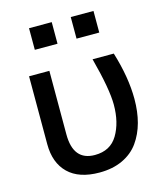

<svg xmlns="http://www.w3.org/2000/svg" viewBox="-119 -875 829 981"><g transform="rotate(-15 296.0 -385.0)"><path d="M64.5 -191.4V-550.8H171.9V-214.8Q171.9 -75.2 286.1 -75.2Q368.2 -75.2 406.7 -139.6Q445.3 -204.1 445.3 -298.8Q445.3 -381.8 400.4 -550.8H512.7Q554.7 -414.1 554.7 -299.8Q554.7 -232.4 539.6 -176.3Q524.4 -120.1 493.2 -76.2Q461.9 -32.2 409.2 -7.3Q356.4 17.6 286.1 17.6Q177.7 17.6 121.1 -37.6Q64.5 -92.8 64.5 -191.4ZM127.9 -673.8V-788.1H248V-673.8ZM348.6 -673.8V-788.1H468.8V-673.8Z"/></g></svg>

Font: Gothic A1 SemiBold
Style: Regular
Weight: 600
Version: Version 2.50